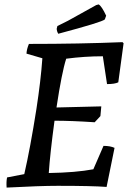

<svg xmlns="http://www.w3.org/2000/svg" viewBox="-20 -842 587 870"><path d="M244 -689Q237 -701 237 -712L240 -724L288 -748L416 -819L427 -822Q441 -814 461 -771L455 -754Q443 -742 244 -689ZM10 8Q8 -18 12 -38L90 -53Q117 -170 145 -348Q165 -478 172 -578L100 -599Q101 -619 111 -643Q341 -643 535 -651L540 -646L516 -469Q500 -461 465 -461L446 -587Q364 -587 280 -576Q260 -514 236 -355L439 -360L435 -316L409 -288Q304 -295 227 -295Q207 -147 201 -58Q324 -60 403 -75L449 -181Q480 -181 499 -172L463 5Q398 0 241 0Q162 0 10 8Z"/></svg>

Font: Albura Medium
Style: Italic
Weight: 462
Italic angle: -7°
Designer: Mercedes Jáuregui
Foundry: Omnibus-Type Team
Version: Version 1.000